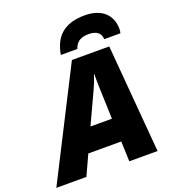

<svg xmlns="http://www.w3.org/2000/svg" viewBox="-225 -1071 1067 1194"><g transform="rotate(-20 309.0 -474.0)"><path d="M250 -767H359C376 -819 415 -830 457 -830C505 -830 537 -809 537 -767H644C646 -772 648 -782 648 -794C648 -888 585 -948 473 -948C338 -948 270 -885 250 -767ZM-59 0H140L201 -133H419L424 0H611L551 -714H304ZM271 -286 368 -495C382 -525 393 -553 402 -583H405C404 -555 405 -523 406 -491L413 -286Z"/></g></svg>

Font: Noto Sans UI Black
Style: Italic
Weight: 900
Italic angle: -372°
Designer: Monotype Design Team
Foundry: Monotype Imaging Inc.
Version: Version 1.901